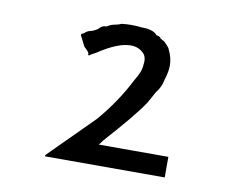

<svg xmlns="http://www.w3.org/2000/svg" viewBox="-56 -803 702 574"><g transform="rotate(10 295.0 -516.0)"><path d="M332 -730.5Q367.2 -730.5 378.9 -714.8H382.8L390.6 -710.9Q390.6 -707 394.5 -707Q398.4 -703.1 400.4 -703.1Q402.3 -703.1 406.2 -699.2Q421.9 -683.6 421.9 -679.7Q433.6 -656.2 433.6 -632.8Q433.6 -613.3 425.8 -589.8Q421.9 -566.4 406.2 -546.9L386.7 -511.7Q371.1 -488.3 341.8 -453.1Q312.5 -418 277.3 -378.9L265.6 -363.3H476.6V-300.8H113.3V-304.7L128.9 -320.3L183.6 -375L246.1 -437.5Q273.4 -468.8 296.9 -503.9Q320.3 -539.1 335.9 -570.3Q355.5 -601.6 355.5 -621.1Q359.4 -644.5 347.7 -656.2Q332 -671.9 308.6 -671.9Q269.5 -671.9 210.9 -632.8Q195.3 -625 191.4 -621.1H187.5V-625Q187.5 -628.9 183.6 -632.8L175.8 -640.6L171.9 -644.5L156.2 -675.8V-679.7L164.1 -683.6Q171.9 -691.4 181.6 -693.4Q191.4 -695.3 203.1 -703.1L207 -707Q214.8 -714.8 222.7 -714.8H226.6Q238.3 -722.7 250 -724.6Q261.7 -726.6 269.5 -730.5Q296.9 -734.4 332 -730.5Z"/></g></svg>

Font: 和音 by 宁静之雨，公众号njzyshare
Style: Regular
Weight: 400
Designer: Steve Matteson
Foundry: Ascender Corporation
Version: Version 6.00;June 8, 2018;FontCreator 11.0.0.2388 32-bit